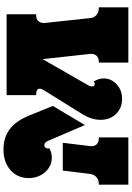

<svg xmlns="http://www.w3.org/2000/svg" viewBox="153 -893 758 1104"><g transform="rotate(90 532.0 -341.0)"><path d="M340 -700V-530H334Q312 -530 300 -516.5Q288 -503 290 -480L320 -207L472 -472Q477 -482 477 -490Q477 -507 463 -507Q457 -507 449 -501Q431 -528 431 -559Q431 -601 464.5 -632.5Q498 -664 549 -664Q601 -664 635 -629.5Q669 -595 669 -540Q669 -515 661.5 -490Q654 -465 641 -443L498 -213Q490 -200 490 -191Q490 -170 522 -170H527V0H62V-170H68Q91 -170 102.5 -184Q114 -198 112 -220L84 -480Q82 -503 66.5 -516.5Q51 -530 28 -530H22V-700ZM770 -700H1042V-530H1036Q1014 -530 998.5 -516.5Q983 -503 980 -480L961 -323H801L820 -480Q823 -503 811 -516.5Q799 -530 776 -530H770ZM699 -450 789 -240Q799 -217 815 -217Q824 -217 829 -223.5Q834 -230 834 -237Q834 -241 832 -245Q843 -252 857 -256Q871 -260 887 -260Q920 -260 946.5 -242Q973 -224 988.5 -194Q1004 -164 1004 -127Q1004 -63 958.5 -22.5Q913 18 839 18Q772 18 723.5 -17.5Q675 -53 643 -133L589 -266Z"/></g></svg>

Font: Exile
Style: Regular
Weight: 400
Designer: Bartłomiej Rózga @rozgatype
Version: Version 1.000; ttfautohint (v1.8.4.7-5d5b)